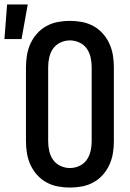

<svg xmlns="http://www.w3.org/2000/svg" viewBox="-65 -837 585 865"><path d="M250 8Q223 8 196 3Q169 -2 145 -15Q121 -28 102.5 -48.5Q84 -69 72.5 -94Q61 -119 56.5 -146Q52 -173 52 -200V-535Q52 -562 56.5 -589Q61 -616 72.5 -641Q84 -666 102.5 -686.5Q121 -707 145 -720Q169 -733 196 -738Q223 -743 250 -743Q277 -743 304 -738Q331 -733 355 -720Q379 -707 397.5 -686.5Q416 -666 427.5 -641Q439 -616 443.5 -589Q448 -562 448 -535V-200Q448 -173 443.5 -146Q439 -119 427.5 -94Q416 -69 397.5 -48.5Q379 -28 355 -15Q331 -2 304 3Q277 8 250 8ZM250 -80Q272 -80 292.5 -89.5Q313 -99 325.5 -116.5Q338 -134 343 -156Q348 -178 348 -200V-535Q348 -557 343 -579Q338 -601 325.5 -618.5Q313 -636 292.5 -645.5Q272 -655 250 -655Q228 -655 207.5 -645.5Q187 -636 174.5 -618.5Q162 -601 157 -579Q152 -557 152 -535V-200Q152 -178 157 -156Q162 -134 174.5 -116.5Q187 -99 207.5 -89.5Q228 -80 250 -80ZM-45 -661 -33 -817H60L32 -661Z"/></svg>

Font: Iosevka Term Curly Semibold
Style: Regular
Weight: 600
Designer: Belleve Invis
Foundry: Belleve Invis
Version: Version 32.3.0